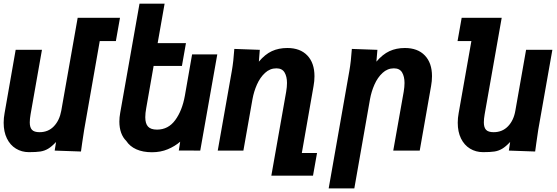

<svg xmlns="http://www.w3.org/2000/svg" viewBox="-21 -822 3041 1048"><path d="M-1 -152Q-1 -178 4 -204.5L64.5 -550H208L146 -198.5Q141.5 -173 141.5 -154Q141.5 -126.5 153.5 -113.5Q165.5 -100.5 195 -100.5Q242.5 -100.5 273.2 -132.8Q304 -165 313.5 -218L403 -725H634L611.5 -598H523.5L438.5 -114Q434.5 -90 427.5 -42L421 5L277.5 0L285 -47Q261.5 -22 241.8 -10.2Q222 1.5 199.2 5Q176.5 8.5 137 8.5Q97.5 8.5 66 -10.8Q34.5 -30 16.8 -66.2Q-1 -102.5 -1 -152Z M668 -53Q649.5 -71 640 -98Q630.5 -125 630.5 -158.5Q630.5 -181 635 -205.5L740.5 -802H877.5L839.5 -586.5H994L972 -462H817.5L777 -231Q772 -204.5 772 -182Q772 -147.5 787 -131Q802 -114.5 836 -114.5Q897.5 -114.5 935.5 -166.5Q973.5 -218.5 988 -299L1027.5 -525H1165L1072 0L955 -0.5L962.5 -48.5Q933.5 -23.5 894.5 -7.2Q855.5 9 808.5 9Q759 9 723.2 -7Q687.5 -23 668 -53Z M1258 -555 1397 -550 1392 -485.5Q1425.5 -525.5 1462.8 -542.8Q1500 -560 1547.5 -560Q1617.5 -560 1656.5 -519.2Q1695.5 -478.5 1695.5 -406Q1695.5 -379.5 1690.5 -352.5L1626.5 13H1709.5L1687.5 137H1460L1541 -321Q1545.5 -348 1545.5 -369Q1545.5 -404 1532.2 -426.5Q1519 -449 1487.5 -449Q1452.5 -449 1425.5 -424Q1398.5 -399 1381.5 -360.5Q1364.5 -322 1357 -280L1307.5 0H1167.5L1244.5 -435.5Q1253.5 -486.5 1258 -555Z M1899.5 -555 2039 -550 2033.5 -485.5Q2067.5 -525.5 2104.8 -542.8Q2142 -560 2189 -560Q2259 -560 2298 -519.2Q2337 -478.5 2337 -406.5Q2337 -379.5 2332 -352.5L2270 0H2125.5L2182.5 -321Q2187 -348 2187 -369Q2187 -404 2173.8 -426.5Q2160.5 -449 2129 -449Q2094 -449 2067 -424Q2040 -399 2023 -360.5Q2006 -322 1998.5 -280L1913 206.5H1773L1886 -435.5Q1895 -486.5 1899.5 -555Z M2477.5 -152Q2477.5 -178 2482.5 -204.5L2552 -598H2476.5L2499 -725H2717.5L2624.5 -198.5Q2620 -173 2620 -154Q2620 -126.5 2632 -113.5Q2644 -100.5 2673.5 -100.5Q2721 -100.5 2752 -132.8Q2783 -165 2792 -218L2850.5 -550H2994L2917 -114Q2913 -88.5 2906 -38.5Q2905 -30.5 2903.5 -19.8Q2902 -9 2900 5L2756.5 0L2763.5 -47Q2740 -22 2720.2 -10.2Q2700.5 1.5 2678 5Q2655.5 8.5 2616 8.5Q2576 8.5 2544.5 -10.8Q2513 -30 2495.2 -66.2Q2477.5 -102.5 2477.5 -152Z"/></svg>

Font: JuliaMono ExtraBoldItalic
Style: Regular
Weight: 800
Italic angle: -9°
Monospace: yes
Designer: cormullion
Foundry: corm
Version: Version 0.049; ttfautohint (v1.8.4)